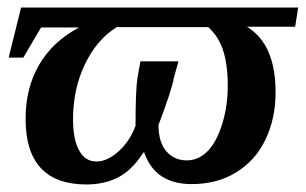

<svg xmlns="http://www.w3.org/2000/svg" viewBox="-20 -481 812 510"><path d="M89 -408 42 -328H3L36 -461H772L764 -410H636Q676 -385 694 -341Q712 -298 712 -236Q712 -166 685 -110Q658 -54 607 -23Q557 8 489 8Q392 8 363 -76H361Q331 -29 294 -10Q257 9 210 9Q48 9 48 -165Q48 -248 84 -309Q120 -371 190 -408ZM454 -318 442 -275Q436 -241 401 -149Q401 -103 422 -79Q443 -55 476 -55Q507 -55 531 -79Q555 -103 570 -151Q585 -199 585 -253Q585 -308 573 -346Q561 -384 533 -409H290Q236 -375 205 -309Q174 -244 174 -164Q174 -109 191 -80Q207 -52 236 -52Q265 -52 295 -79Q325 -106 340 -147Q340 -241 345 -273L353 -318Z"/></svg>

Font: Libra Serif Modern
Style: Bold Italic
Weight: 700
Italic angle: -12°
Designer: Stefan Peev, Context Ltd
Foundry: Stefan Peev, Context Ltd
Version: Version 1.000